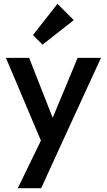

<svg xmlns="http://www.w3.org/2000/svg" viewBox="-20 -782 558 1002"><path d="M216 5 11 -480H132L272 -124H237L385 -480H507L284 5ZM73 200 222 -107 284 5 195 200ZM202 -549 152 -599 280 -762 365 -677Z"/></svg>

Font: Outfit Thin Medium
Style: Regular
Weight: 500
Version: Version 1.100;gftools[0.9.27]